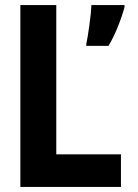

<svg xmlns="http://www.w3.org/2000/svg" viewBox="-20 -734 540 754"><path d="M455 0V-128H201V-714H60V0ZM406 -554Q425 -585 442 -627Q459 -669 469 -706V-714H339Q338 -686 331 -635Q324 -584 319 -562V-554Z"/></svg>

Font: Noto Sans Mono UI Condensed ExtraBold
Style: Regular
Weight: 800
Width: 3
Designer: Monotype Design team
Foundry: Monotype Imaging Inc.
Version: 1.000